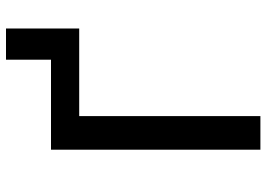

<svg xmlns="http://www.w3.org/2000/svg" viewBox="-144 -744 888 640"><g transform="rotate(-90 300.0 -424.0)"><path d="M121 -698H421V-848H525V-604H233V0H121Z"/></g></svg>

Font: IBM Plex Mono Medium
Style: Regular
Weight: 500
Monospace: yes
Designer: Mike Abbink, Paul van der Laan, Pieter van Rosmalen
Foundry: Bold Monday
Version: Version 2.3